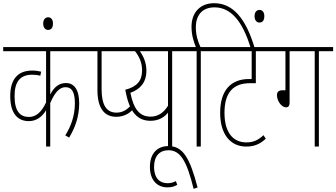

<svg xmlns="http://www.w3.org/2000/svg" viewBox="-20 -916 2102 1200"><path d="M530 -596V-622H0V-596H268V-276C238 -211 202 -185 161 -185C107 -185 71 -219 71 -316C71 -406 107 -449 181 -449C200 -449 216 -447 232 -443L237 -468C222 -472 203 -475 181 -475C91 -475 44 -420 44 -316C44 -201 95 -159 160 -159C207 -159 243 -185 268 -227V0H294V-272C325 -345 356 -371 389 -371C433 -371 448 -334 448 -269C448 -193 423 -125 388 -70L412 -56C450 -118 475 -189 475 -270C475 -355 444 -397 392 -397C352 -397 319 -375 294 -325V-596Z M250 -769C250 -741 265 -729 280 -729C298 -729 311 -740 311 -769C311 -794 299 -808 281 -808C264 -808 250 -795 250 -769Z M707 -186C763 -186 802 -216 821 -246L804 -264C776 -230 746 -212 708 -212C646 -212 615 -259 615 -359V-596H764V-622H518V-596H589V-353C589 -244 629 -186 707 -186Z M1145 -622H734V-596H824C850 -563 868 -525 868 -476C868 -411 836 -374 763 -355C788 -213 840 -161 921 -161C973 -161 1009 -185 1030 -212V0H1056V-596H1145ZM795 -336C855 -358 895 -399 895 -475C895 -524 876 -566 854 -596H1030V-255C1004 -213 969 -187 921 -187C853 -187 815 -234 795 -336Z M1190 264 1215 256C1166 68 1122 -3 1033 -3C961 -3 917 45 917 127C917 208 960 255 1027 255C1050 255 1070 250 1088 239L1079 216C1062 225 1046 229 1027 229C982 229 943 202 943 126C943 60 977 23 1033 23C1107 23 1147 89 1190 264Z M1235 -596H1324V-622H1233C1217 -656 1204 -696 1204 -745C1204 -830 1252 -870 1321 -870C1421 -870 1496 -786 1547 -615H1572C1516 -804 1434 -896 1318 -896C1234 -896 1177 -841 1177 -749C1177 -697 1190 -657 1204 -622H1133V-596H1209V0H1235ZM1571 -815C1571 -787 1586 -775 1601 -775C1619 -775 1632 -786 1632 -815C1632 -840 1620 -854 1602 -854C1585 -854 1571 -841 1571 -815Z M1679 -596V-622H1312V-596H1553V-422H1536C1421 -422 1356 -349 1356 -211C1356 -74 1422 0 1519 0C1571 0 1607 -17 1641 -49L1627 -71C1594 -41 1565 -26 1520 -26C1438 -26 1383 -86 1383 -211C1383 -338 1438 -396 1542 -396H1579V-596Z M1790 -596H1947V0H1973V-596H2062V-622H1665V-596H1764V-352H1746C1720 -352 1711 -340 1711 -321C1711 -286 1739 -245 1768 -245C1781 -245 1790 -253 1790 -276Z"/></svg>

Font: Noto Sans Devanagari ExtraCondensed Thin
Style: Regular
Weight: 100
Width: 2
Designer: Jelle Bosma - Monotype Design Team
Foundry: Monotype Imaging Inc.
Version: Version 2.004